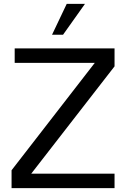

<svg xmlns="http://www.w3.org/2000/svg" viewBox="-20 -976 653 996"><path d="M420.9 -956.1 307.1 -795.9H250L326.2 -956.1ZM574.2 0H40V-92.8L471.7 -649.9H56.2V-725.1H574.2V-631.8L142.1 -75.2H574.2Z"/></svg>

Font: Aurulent Sans
Style: Regular
Weight: 400
Version: Version 2007.05.04